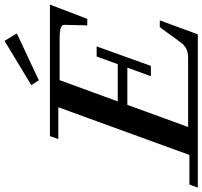

<svg xmlns="http://www.w3.org/2000/svg" viewBox="-89 -864 907 861"><g transform="rotate(-90 364.5 -433.5)"><path d="M435.1 -712.9 413.1 -746.6 611.8 -866.7 645 -811.5ZM-46.4 0 -32.7 -37.6H100.1L314 -625.5H171.4L184.6 -663.1H774.4L710.4 -495.6H681.2L683.6 -597.2Q684.1 -609.4 669.4 -614.5Q654.8 -619.6 621.6 -619.6H435.5L340.3 -358.9H507.3L541.5 -453.6H586.9L499.5 -210.4H453.1L491.7 -315.9H324.7L225.6 -43.5H538.6Q580.6 -43.5 604 -75.7L673.3 -170.4H703.6L641.1 0Z"/></g></svg>

Font: Elstob 8pt SemiBold
Style: Italic
Weight: 600
Italic angle: -20°
Designer: Peter S. Baker
Version: Version 1.015